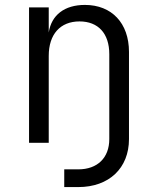

<svg xmlns="http://www.w3.org/2000/svg" viewBox="-20 -580 640 780"><path d="M325 -560C242 -560 189 -519 178 -448V-550H98V0H178V-353C178 -441 225 -493 303 -493C379 -493 424 -444 424 -360V-15C424 61 376 108 298 108H241V180H298C423 180 504 103 504 -15V-369C504 -486 434 -560 325 -560Z"/></svg>

Font: Tekne LDO Light
Style: Regular
Weight: 300
Monospace: yes
Designer: Alessio Laiso, Mario Rullo, Paolo Rosset
Foundry: Alessio Laiso
Version: Version 1.000;hotconv 1.0.109;makeotfexe 2.5.65596